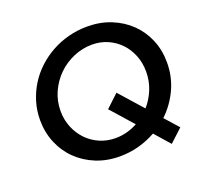

<svg xmlns="http://www.w3.org/2000/svg" viewBox="-129 -849 1068 1030"><g transform="rotate(-20 405.0 -333.5)"><path d="M605.5 -46.5Q559 -20.5 506.8 -6.2Q454.5 8 398 8Q324.5 8 262.8 -17.2Q201 -42.5 156 -86.8Q111 -131 86 -191.2Q61 -251.5 61 -321Q61 -375 76 -424.5Q91 -474 117.8 -517Q144.5 -560 182.2 -595Q220 -630 265.2 -655Q310.5 -680 362.5 -693.5Q414.5 -707 470 -707Q543.5 -707 605.2 -682Q667 -657 712 -613.2Q757 -569.5 782 -509.8Q807 -450 807 -380Q807 -299 774.5 -228.8Q742 -158.5 686 -105.5L755 -28L681.5 40ZM461 -607Q405.5 -607 354.8 -585.2Q304 -563.5 265.5 -525.8Q227 -488 204 -437.5Q181 -387 181 -329Q181 -279 198.8 -235.8Q216.5 -192.5 247.2 -160.5Q278 -128.5 319.8 -110.2Q361.5 -92 410 -92Q443.5 -92 475.2 -100.5Q507 -109 536 -125L424 -251.5L496.5 -319.5L614 -187Q647 -224.5 666 -271.8Q685 -319 685 -372Q685 -422 667.8 -465Q650.5 -508 620.5 -539.5Q590.5 -571 549.5 -589Q508.5 -607 461 -607Z"/></g></svg>

Font: Argentum Sans
Style: Italic
Weight: 400
Italic angle: -11.3099°
Designer: Julieta Ulanovsky, Owen Earl, Rasmus Andersson, Cristiano Sobral
Foundry: The Argentum Sans Project Authors
Version: Version 3.131; ttfautohint (v1.8.4.7-5d5b-dirty)